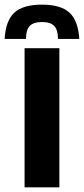

<svg xmlns="http://www.w3.org/2000/svg" viewBox="-59 -808 362 828"><path d="M47 0V-600H197V0ZM122 -788Q41 -788 3.2 -753.8Q-34.5 -719.5 -39 -640H53Q53 -679 69.2 -696Q85.5 -713 122 -713Q159 -713 175 -696Q191 -679 191 -640H283Q278 -719.5 240.2 -753.8Q202.5 -788 122 -788Z"/></svg>

Font: Big Shoulders Stencil Text Black
Style: Regular
Weight: 900
Designer: Patric King
Foundry: XO Type Co
Version: Version 1.000